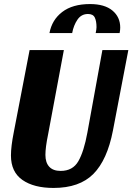

<svg xmlns="http://www.w3.org/2000/svg" viewBox="-20 -907 653 947"><path d="M244 20Q147 20 90.5 -19.5Q34 -59 34 -140Q34 -185 48 -255L126 -660H295L217 -243Q204 -180 204 -143Q204 -105 223 -84.5Q242 -64 279 -64Q339 -64 366.5 -112Q394 -160 411 -253L485 -660H613L537 -263Q509 -118 440.5 -49Q372 20 244 20ZM456 -773Q456 -803 447.5 -820.5Q439 -838 414 -838Q381 -838 362 -810Q343 -782 336 -744H224Q236 -809 287 -848Q338 -887 424 -887Q496 -887 534.5 -855Q573 -823 573 -771Q573 -759 570 -744H452Q456 -763 456 -773Z"/></svg>

Font: Sansita
Style: Bold Italic
Weight: 700
Italic angle: -11°
Designer: Pablo Cosgaya
Foundry: Omnibus-Type
Version: Version 1.006